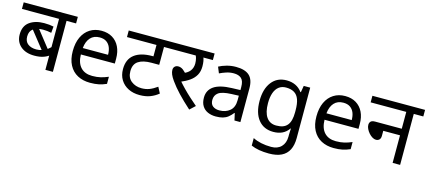

<svg xmlns="http://www.w3.org/2000/svg" viewBox="-62 -1193 4461 2004"><g transform="rotate(15 2168.5 -191.0)"><path d="M585 -551H482V0H401V-197L426 -172Q392 -143 350 -128Q308 -113 250 -113Q156 -113 101 -161Q46 -209 46 -288Q46 -380 107 -424Q168 -468 264 -468Q294 -468 319 -465.5Q344 -463 366 -458L360 -389Q338 -394 315.5 -396.5Q293 -399 270 -399Q203 -399 165 -372Q127 -345 127 -288Q127 -234 162 -207.5Q197 -181 253 -181Q288 -181 318.5 -192Q349 -203 373.5 -221.5Q398 -240 414 -260L401 -216V-551H0V-622H585ZM205 -424 377 -205 331 -163 143 -401Z M863 -546Q932 -546 981.5 -516Q1031 -486 1057.5 -431.5Q1084 -377 1084 -304V-251H717Q719 -160 763.5 -112.5Q808 -65 888 -65Q939 -65 978.5 -74.5Q1018 -84 1060 -102V-25Q1019 -7 979 1.5Q939 10 884 10Q808 10 749.5 -21Q691 -52 658.5 -113.5Q626 -175 626 -264Q626 -352 655.5 -415Q685 -478 738.5 -512Q792 -546 863 -546ZM862 -474Q799 -474 762.5 -433.5Q726 -393 719 -321H992Q992 -367 978 -401Q964 -435 935.5 -454.5Q907 -474 862 -474Z M1653 -551H1535V-358H1452Q1360 -358 1310.5 -325Q1261 -292 1261 -217Q1261 -147 1307 -110.5Q1353 -74 1418 -74Q1465 -74 1503.5 -89Q1542 -104 1585 -135L1619 -70Q1579 -37 1530.5 -18.5Q1482 0 1417 0Q1348 0 1295 -26.5Q1242 -53 1211.5 -102Q1181 -151 1181 -218Q1181 -323 1248.5 -375.5Q1316 -428 1441 -428H1483L1454 -404V-551H1135V-622H1653Z M1923 -551 1955 -566Q1966 -541 1970.5 -515.5Q1975 -490 1975 -458Q1975 -403 1952.5 -363.5Q1930 -324 1889.5 -295.5Q1849 -267 1795 -245L1797 -255Q1825 -222 1860.5 -185.5Q1896 -149 1935.5 -113Q1975 -77 2016 -42L1958 12Q1879 -59 1822.5 -119Q1766 -179 1727 -234Q1702 -269 1691.5 -295Q1681 -321 1681 -343Q1681 -366 1695 -380Q1709 -394 1734 -394Q1761 -394 1786 -375Q1811 -356 1836 -323L1786 -335Q1843 -354 1869 -387.5Q1895 -421 1895 -468Q1895 -497 1887.5 -525.5Q1880 -554 1869 -565L1914 -551H1639V-622H2063V-551Z M2316 -545Q2414 -545 2461 -502Q2508 -459 2508 -365V0H2444L2427 -76H2423Q2400 -47 2375.5 -27.5Q2351 -8 2319.5 1Q2288 10 2243 10Q2195 10 2156.5 -7Q2118 -24 2096 -59.5Q2074 -95 2074 -149Q2074 -229 2137 -272.5Q2200 -316 2331 -320L2422 -323V-355Q2422 -422 2393 -448Q2364 -474 2311 -474Q2269 -474 2231 -461.5Q2193 -449 2160 -433L2133 -499Q2168 -518 2216 -531.5Q2264 -545 2316 -545ZM2342 -259Q2242 -255 2203.5 -227Q2165 -199 2165 -148Q2165 -103 2192.5 -82Q2220 -61 2263 -61Q2331 -61 2376 -98.5Q2421 -136 2421 -214V-262Z M2864 -546Q2917 -546 2959.5 -526Q3002 -506 3032 -465H3037L3049 -536H3119V9Q3119 85 3093 136.5Q3067 188 3014 214Q2961 240 2879 240Q2821 240 2772.5 231.5Q2724 223 2686 206V125Q2724 145 2775 156Q2826 167 2884 167Q2953 167 2992.5 126.5Q3032 86 3032 16V-5Q3032 -17 3033 -39.5Q3034 -62 3035 -71H3031Q3003 -30 2961.5 -10Q2920 10 2865 10Q2761 10 2702.5 -63Q2644 -136 2644 -267Q2644 -395 2702.5 -470.5Q2761 -546 2864 -546ZM2876 -472Q2831 -472 2799.5 -448Q2768 -424 2751.5 -378Q2735 -332 2735 -266Q2735 -167 2771.5 -114.5Q2808 -62 2878 -62Q2919 -62 2948 -72.5Q2977 -83 2996 -105.5Q3015 -128 3024 -163Q3033 -198 3033 -246V-267Q3033 -340 3016.5 -385Q3000 -430 2965 -451Q2930 -472 2876 -472Z M3496 -546Q3565 -546 3614.5 -516Q3664 -486 3690.5 -431.5Q3717 -377 3717 -304V-251H3350Q3352 -160 3396.5 -112.5Q3441 -65 3521 -65Q3572 -65 3611.5 -74.5Q3651 -84 3693 -102V-25Q3652 -7 3612 1.5Q3572 10 3517 10Q3441 10 3382.5 -21Q3324 -52 3291.5 -113.5Q3259 -175 3259 -264Q3259 -352 3288.5 -415Q3318 -478 3371.5 -512Q3425 -546 3496 -546ZM3495 -474Q3432 -474 3395.5 -433.5Q3359 -393 3352 -321H3625Q3625 -367 3611 -401Q3597 -435 3568.5 -454.5Q3540 -474 3495 -474Z M3768 -622H4337V-551H4234V0H4153V-298H3972V-244Q3972 -216 3958 -202Q3944 -188 3921 -188Q3903 -188 3882.5 -200Q3862 -212 3844.5 -232Q3827 -252 3816 -274.5Q3805 -297 3805 -318Q3805 -341 3818.5 -355Q3832 -369 3866 -369H4153V-551H3768Z"/></g></svg>

Font: lhindi85
Style: Book
Weight: 400
Designer: Jelle Bosma - Monotype Design Team
Foundry: Monotype Imaging Inc.
Version: Version 2.003